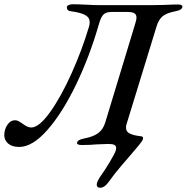

<svg xmlns="http://www.w3.org/2000/svg" viewBox="-62 -674 874 899"><path d="M391 191Q391 185 392 182Q399 165 406 155Q429 123 452 84.5Q475 46 480 31Q482 23 482 19Q482 9 473.5 4.5Q465 0 446 0Q429 0 391 2Q360 5 321 5Q296 5 299 -7Q301 -14 309.5 -18.5Q318 -23 334 -26Q375 -34 397.5 -50.5Q420 -67 430 -98L569 -556Q577 -580 577 -592Q577 -606 567 -612Q557 -618 534 -618H459Q435 -618 423 -606.5Q411 -595 402 -564Q358 -410 294 -277.5Q230 -145 160 -65.5Q90 14 28 14Q-6 14 -24 -2Q-42 -18 -42 -41Q-42 -68 -27.5 -89.5Q-13 -111 8 -111Q17 -111 24.5 -107Q32 -103 39 -98Q46 -93 49 -91Q69 -77 84 -77Q121 -77 172.5 -149Q224 -221 273.5 -331.5Q323 -442 355 -550Q358 -561 358 -570Q358 -592 337 -603.5Q316 -615 272 -621Q251 -622 251 -641Q252 -647 260 -650.5Q268 -654 279 -654Q304 -654 344 -652Q380 -650 400 -650H654L708 -651Q746 -653 771 -653Q792 -653 792 -643Q792 -627 758 -621Q718 -613 699.5 -598Q681 -583 671 -550L530 -91Q528 -86 528 -77Q528 -56 548 -47.5Q568 -39 598 -36Q606 -35 607.5 -30Q609 -25 606 -19Q603 -12 587 7.5Q571 27 551 50Q546 56 510 97.5Q474 139 446 179Q427 205 407 205Q391 205 391 191Z"/></svg>

Font: EB Garamond Medium
Style: Italic
Weight: 500
Italic angle: -17.2°
Designer: Georg Duffner and Octavio Pardo
Foundry: Georg Duffner
Version: Version 1.000